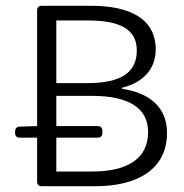

<svg xmlns="http://www.w3.org/2000/svg" viewBox="-20 -644 636 664"><path d="M402.3 -336.9V-340.8C480.5 -359.4 518.6 -411.1 518.6 -472.7C518.6 -579.1 428.7 -624 295.9 -624H124C114.3 -624 108.4 -618.2 108.4 -608.4V-208L47.9 -206.1C38.1 -206.1 32.2 -199.2 32.2 -189.5V-183.6C32.2 -173.8 38.1 -168 47.9 -168H108.4V-15.6C108.4 -5.9 114.3 0 124 0H309.6C458 0 557.6 -60.5 557.6 -184.6C557.6 -271.5 499 -322.3 402.3 -336.9ZM174.8 -573.2H284.2C394.5 -573.2 453.1 -543 453.1 -469.7C453.1 -395.5 402.3 -356.4 280.3 -356.4H174.8ZM297.9 -50.8H174.8V-168H318.4C328.1 -168 334 -173.8 334 -183.6V-192.4C334 -202.1 328.1 -208 318.4 -208H174.8V-312.5H297.9C421.9 -312.5 492.2 -272.5 492.2 -187.5C492.2 -93.8 418.9 -50.8 297.9 -50.8Z"/></svg>

Font: Ed Sans Neue Light
Style: Regular
Weight: 300
Designer: Stephen Hutchings
Version: Version 1.004;PS 001.004;hotconv 1.0.88;makeotf.lib2.5.64775